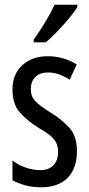

<svg xmlns="http://www.w3.org/2000/svg" viewBox="-20 -786 379 816"><path d="M307 -144Q307 -70 267 -30Q227 10 155 10Q118 10 87 1.5Q56 -7 33 -20V-104Q55 -86 87 -74.5Q119 -63 152 -63Q187 -63 207 -83.5Q227 -104 227 -141Q227 -173 208.5 -195Q190 -217 145 -242Q95 -273 64 -308.5Q33 -344 33 -406Q33 -470 74.5 -508.5Q116 -547 183 -547Q250 -547 306 -512L276 -447Q255 -461 232 -469.5Q209 -478 184 -478Q150 -478 130.5 -459Q111 -440 111 -408Q111 -376 130 -356Q149 -336 196 -307Q246 -276 276.5 -241Q307 -206 307 -144ZM309 -757Q297 -736 273 -707.5Q249 -679 222.5 -651.5Q196 -624 175 -606H123V-617Q181 -699 212 -766H309Z"/></svg>

Font: Noto Sans Thai ExtCond
Style: Regular
Weight: 400
Width: 2
Designer: Monotype Design Team
Foundry: Monotype Imaging Inc.
Version: Version 2.002; ttfautohint (v1.8.4.7-5d5b)